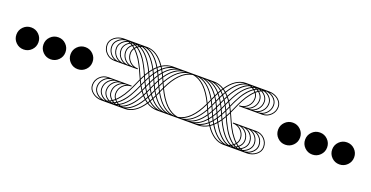

<svg xmlns="http://www.w3.org/2000/svg" viewBox="-28 -1159 3600 1865"><g transform="rotate(20 1772.0 -227.0)"><path d="M220.3 -307.7Q253.5 -274.5 253.5 -227.3Q253.5 -180.1 220.3 -146.9Q187.1 -113.6 139.9 -113.6Q92.7 -113.6 59.4 -146.9Q26.2 -180.1 26.2 -227.3Q26.2 -274.5 59.4 -307.7Q92.7 -340.9 139.9 -340.9Q187.1 -340.9 220.3 -307.7Z M500 -307.7Q533.2 -274.5 533.2 -227.3Q533.2 -180.1 500 -146.9Q466.8 -113.6 419.6 -113.6Q372.4 -113.6 339.2 -146.9Q305.9 -180.1 305.9 -227.3Q305.9 -274.5 339.2 -307.7Q372.4 -340.9 419.6 -340.9Q466.8 -340.9 500 -307.7Z M779.7 -307.7Q812.9 -274.5 812.9 -227.3Q812.9 -180.1 779.7 -146.9Q746.5 -113.6 699.3 -113.6Q652.1 -113.6 618.9 -146.9Q585.7 -180.1 585.7 -227.3Q585.7 -274.5 618.9 -307.7Q652.1 -340.9 699.3 -340.9Q746.5 -340.9 779.7 -307.7Z M1200.2 -320.4H1202.4Q1167.4 -333.9 1145.8 -365.2Q1124.1 -396.4 1124.1 -434.9Q1124.1 -465 1142 -490.4Q1126.3 -503.1 1121.1 -506.6Q1084.8 -476 1084.8 -434.9Q1084.8 -387.2 1118.4 -353.8Q1152.1 -320.4 1200.2 -320.4ZM1152.1 -320.4H1154.3Q1119.3 -333.9 1097.7 -365.2Q1076 -396.4 1076 -434.9Q1076 -479 1113.2 -511.4Q1103.6 -517 1095.3 -521.4Q1068.2 -507.4 1052.4 -484.5Q1036.7 -461.5 1036.7 -434.9Q1036.7 -387.2 1070.4 -353.8Q1104 -320.4 1152.1 -320.4ZM1104 -320.4H1106.2Q1071.2 -333.9 1049.6 -365.2Q1028 -396.4 1028 -434.9Q1028 -462.4 1043.3 -486.2Q1058.6 -510.1 1085.2 -525.8Q1083 -526.7 1080.6 -527.5Q1078.2 -528.4 1075.4 -529.5Q1072.6 -530.6 1070.8 -531Q1034.1 -519.2 1011.4 -493.2Q988.6 -467.2 988.6 -434.9Q988.6 -387.2 1022.3 -353.8Q1055.9 -320.4 1104 -320.4ZM1055.9 -320.4H1058.1Q1023.2 -333.9 1001.5 -365.2Q979.9 -396.4 979.9 -434.9Q979.9 -467.2 1000.7 -494.1Q1021.4 -521 1055.5 -535Q1053.8 -535 1050.7 -535.8Q1047.6 -536.7 1046.3 -536.7Q1000.9 -529.7 970.7 -501.1Q940.6 -472.5 940.6 -434.9Q940.6 -387.2 974.2 -353.8Q1007.9 -320.4 1055.9 -320.4ZM1007.9 -320.4H1010.1Q975.1 -333.9 953.5 -365.2Q931.8 -396.4 931.8 -434.9Q931.8 -469.4 955 -497.4Q978.1 -525.3 1016.2 -538.5Q964.2 -536.3 928.3 -506.3Q892.5 -476.4 892.5 -434.9Q892.5 -387.2 926.1 -353.8Q959.8 -320.4 1007.9 -320.4ZM1528.4 -277.1 1535.4 -261.4 1546.3 -237.3Q1629.4 -410.4 1741.3 -445.4Q1618 -437.9 1528.4 -277.1ZM1503.1 -227.3Q1513.5 -204.5 1523.2 -187.1L1527.5 -196.7L1541.5 -227.3L1527.5 -257.9L1523.2 -267.5Q1513.5 -250 1503.1 -227.3ZM1420 -55.5Q1352.7 56.4 1269.7 83.9Q1366.3 80 1444.9 -36.3Q1432.7 -44.1 1420 -55.5ZM1437.1 -86.1 1424.4 -63.4Q1433.1 -55.9 1450.2 -43.7L1461.1 -61.6Q1447.1 -74.7 1437.1 -86.1ZM1455.9 -123.3 1441.9 -94.4Q1451 -83.5 1465.9 -69.5L1479 -93.1Q1467.7 -106.2 1455.9 -123.3ZM1476 -167.4 1460.2 -132.4Q1472.9 -114.5 1483.4 -101.8L1498.3 -131.6Q1486.9 -147.7 1476 -167.4ZM1480.3 -177.4Q1490.4 -159.1 1502.6 -140.7L1518.8 -177Q1510.9 -191 1498.3 -217.2L1487.3 -193.2ZM1143.4 66.9Q1151.7 62.5 1161.3 56.8Q1154.7 51.1 1147.7 42.8Q1141.6 48.1 1128.5 57.7Q1136.4 63.4 1143.4 66.9ZM1167 76.5 1181.4 71.2Q1172.6 66 1168.7 62.9Q1160.8 68.2 1153.4 71.7Q1160.8 74.7 1167 76.5ZM1190.6 82.2Q1192.3 82.2 1195.4 81.5Q1198.4 80.9 1199.7 80.4Q1198.9 80 1196 78.9Q1193.2 77.8 1191.4 76.9L1182.3 80.9Q1187.5 81.7 1190.6 82.2ZM1103.6 80.4Q1102.7 80 1099.9 78.9Q1097 77.8 1095.3 76.9L1086.1 80.9Q1091.3 81.7 1094.4 82.2Q1095.7 82.2 1098.8 81.5Q1101.8 80.9 1103.6 80.4ZM1118.9 76.5 1133.3 71.2Q1124.6 66 1120.6 62.9Q1112.8 68.2 1105.3 71.7Q1112.8 74.7 1118.9 76.5ZM1326.5 -177Q1318.6 -191 1305.9 -217.2L1295 -193.2Q1292.8 -188.4 1282.6 -165.2Q1272.3 -142 1265.5 -127.4Q1258.7 -112.8 1245.2 -87Q1231.6 -61.2 1219.4 -42.2Q1207.2 -23.2 1189.7 -1.3Q1172.2 20.5 1154.3 37.2Q1162.2 46.8 1169.1 52Q1192.3 36.3 1214.4 12Q1236.5 -12.2 1251.3 -33.9Q1266.2 -55.5 1282.8 -86.5Q1299.4 -117.6 1307 -134Q1314.7 -150.3 1326.5 -177ZM1349.2 -227.3 1335.2 -257.9 1330.9 -267.5Q1321.2 -250 1310.8 -227.3Q1321.2 -204.5 1330.9 -187.1L1335.2 -196.7ZM1374.6 -277.5 1358.4 -313.8Q1346.2 -295.5 1336.1 -277.1L1343.1 -261.4L1354 -237.3Q1366.7 -263.5 1374.6 -277.5ZM1402.1 -323 1387.2 -352.7Q1376.7 -340 1364.1 -322.1L1379.8 -287.2Q1390.7 -306.8 1402.1 -323ZM1407.8 -331.3Q1419.6 -348.3 1430.9 -361.5L1417.8 -385.1Q1403 -371.1 1393.8 -360.1ZM1437.1 -368.4Q1447.1 -379.8 1461.1 -392.9L1450.2 -410.8Q1433.1 -398.6 1424.4 -391.2ZM1468.1 -399Q1507 -432.3 1549 -445.4Q1500.4 -442.3 1457.6 -415.6ZM1142.5 82.2Q1144.2 82.2 1147.3 81.5Q1150.3 80.9 1151.7 80.4Q1150.8 80 1147.9 78.9Q1145.1 77.8 1143.4 76.9L1134.2 80.9Q1139.4 81.7 1142.5 82.2ZM1354 -131.6Q1342.7 -147.7 1331.7 -167.4Q1317.7 -135.5 1306.4 -112.3Q1295 -89.2 1274.9 -54.2Q1254.8 -19.2 1229.7 9.4Q1204.5 38 1176.6 57.7Q1184.4 63.4 1191.4 66.9Q1280.6 24 1354 -131.6ZM1374.6 -177Q1366.7 -191 1354 -217.2L1343.1 -193.2L1336.1 -177.4Q1346.2 -159.1 1358.4 -140.7ZM1397.3 -227.3 1383.3 -257.9 1378.9 -267.5Q1369.3 -250 1358.8 -227.3Q1369.3 -204.5 1378.9 -187.1L1383.3 -196.7ZM1422.6 -277.5 1406.5 -313.8Q1394.2 -295.5 1384.2 -277.1L1391.2 -261.4L1402.1 -237.3Q1414.8 -263.5 1422.6 -277.5ZM1427.9 -287.2Q1438.8 -306.8 1450.2 -323L1435.3 -352.7Q1424.8 -340 1412.2 -322.1ZM1455.9 -331.3Q1467.7 -348.3 1479 -361.5L1465.9 -385.1Q1451 -371.1 1441.9 -360.1ZM1485.1 -368.4Q1536.3 -426.1 1597 -445.4Q1529.7 -441 1472.5 -391.2ZM1508.3 -322.1 1524 -287.2Q1597.9 -415.6 1693.2 -445.4Q1589.6 -439.2 1508.3 -322.1ZM1480.3 -277.1 1487.3 -261.4 1498.3 -237.3Q1510.9 -263.5 1518.8 -277.5L1502.6 -313.8Q1490.4 -295.5 1480.3 -277.1ZM1455 -227.3Q1465.5 -204.5 1475.1 -187.1L1479.5 -196.7L1493.4 -227.3L1479.5 -257.9L1475.1 -267.5Q1465.5 -250 1455 -227.3ZM1389 -86.1Q1317.7 47.2 1230.3 80.9Q1235.6 81.7 1238.6 82.2Q1335.2 68.2 1413 -61.6Q1399 -74.7 1389 -86.1ZM1407.8 -123.3 1393.8 -94.4Q1403 -83.5 1417.8 -69.5L1430.9 -93.1Q1419.6 -106.2 1407.8 -123.3ZM1427.9 -167.4 1412.2 -132.4Q1424.8 -114.5 1435.3 -101.8L1450.2 -131.6Q1438.8 -147.7 1427.9 -167.4ZM1432.3 -177.4Q1442.3 -159.1 1454.5 -140.7L1470.7 -177Q1462.8 -191 1450.2 -217.2L1439.2 -193.2ZM1382.9 -93.1Q1371.5 -106.2 1359.7 -123.3Q1288.5 26.2 1201.5 71.7Q1208.9 74.7 1215 76.5Q1307.3 48.1 1382.9 -93.1ZM1402.1 -131.6Q1390.7 -147.7 1379.8 -167.4L1364.1 -132.4Q1376.7 -114.5 1387.2 -101.8ZM1422.6 -177Q1414.8 -191 1402.1 -217.2L1391.2 -193.2L1384.2 -177.4Q1394.2 -159.1 1406.5 -140.7ZM1445.4 -227.3 1431.4 -257.9 1427 -267.5Q1417.4 -250 1406.9 -227.3Q1417.4 -204.5 1427 -187.1L1431.4 -196.7ZM1450.2 -237.3Q1462.8 -263.5 1470.7 -277.5L1454.5 -313.8Q1442.3 -295.5 1432.3 -277.1L1439.2 -261.4ZM1476 -287.2Q1486.9 -306.8 1498.3 -323L1483.4 -352.7Q1472.9 -340 1460.2 -322.1ZM1503.9 -331.3Q1567.3 -421.3 1645.1 -445.4Q1559.9 -440.1 1489.9 -360.1ZM1741.3 -9.2Q1629.4 -44.1 1546.3 -217.2L1535.4 -193.2L1528.4 -177.4Q1618 -16.6 1741.3 -9.2ZM1269.7 -538.5Q1352.7 -510.9 1420 -399Q1432.7 -410.4 1444.9 -418.3Q1366.3 -534.5 1269.7 -538.5ZM1169.1 -506.6Q1162.2 -501.3 1154.3 -491.7Q1172.2 -475.1 1189.7 -453.2Q1207.2 -431.4 1219.4 -412.4Q1231.6 -393.4 1245.2 -367.6Q1258.7 -341.8 1265.5 -327.1Q1272.3 -312.5 1282.6 -289.3Q1292.8 -266.2 1295 -261.4L1305.9 -237.3Q1318.6 -263.5 1326.5 -277.5Q1314.7 -304.2 1307 -320.6Q1299.4 -337 1282.8 -368Q1266.2 -399 1251.3 -420.7Q1236.5 -442.3 1214.4 -466.6Q1192.3 -490.8 1169.1 -506.6ZM1191.4 -521.4Q1184.4 -517.9 1176.6 -512.2Q1204.5 -492.6 1229.7 -463.9Q1254.8 -435.3 1274.9 -400.3Q1295 -365.4 1306.4 -342.2Q1317.7 -319.1 1331.7 -287.2Q1342.7 -306.8 1354 -323Q1280.6 -478.6 1191.4 -521.4ZM1215 -531Q1208.9 -529.3 1201.5 -526.2Q1288.5 -480.8 1359.7 -331.3Q1371.5 -348.3 1382.9 -361.5Q1307.3 -502.6 1215 -531ZM1230.3 -535.4Q1317.7 -501.7 1389 -368.4Q1399 -379.8 1413 -392.9Q1335.2 -522.7 1238.6 -536.7Q1235.6 -536.3 1230.3 -535.4ZM1693.2 -9.2Q1597.9 -38.9 1524 -167.4L1508.3 -132.4Q1589.6 -15.3 1693.2 -9.2ZM1143.4 -521.4Q1136.4 -517.9 1128.5 -512.2Q1141.6 -502.6 1147.7 -497.4Q1154.7 -505.7 1161.3 -511.4Q1151.7 -517 1143.4 -521.4ZM1167 -531Q1160.8 -529.3 1153.4 -526.2Q1160.8 -522.7 1168.7 -517.5Q1172.6 -520.5 1181.4 -525.8Q1179.2 -526.7 1176.8 -527.5Q1174.4 -528.4 1171.5 -529.5Q1168.7 -530.6 1167 -531ZM1190.6 -536.7Q1187.5 -536.3 1182.3 -535.4L1191.4 -531.5Q1192.7 -531.9 1194.1 -532.6Q1195.4 -533.2 1196.9 -533.9Q1198.4 -534.5 1199.7 -535Q1198 -535 1194.9 -535.8Q1191.9 -536.7 1190.6 -536.7ZM1549 -9.2Q1507 -22.3 1468.1 -55.5L1457.6 -38.9Q1500.4 -12.2 1549 -9.2ZM1118.9 -531Q1112.8 -529.3 1105.3 -526.2Q1112.8 -522.7 1120.6 -517.5Q1124.6 -520.5 1133.3 -525.8Q1131.1 -526.7 1128.7 -527.5Q1126.3 -528.4 1123.5 -529.5Q1120.6 -530.6 1118.9 -531ZM1103.6 -535Q1102.3 -535 1099.2 -535.8Q1096.2 -536.7 1094.4 -536.7Q1091.3 -536.3 1086.1 -535.4L1095.3 -531.5Q1096.6 -531.9 1097.9 -532.6Q1099.2 -533.2 1100.7 -533.9Q1102.3 -534.5 1103.6 -535ZM1597 -9.2Q1536.3 -28.4 1485.1 -86.1L1472.5 -63.4Q1529.7 -13.5 1597 -9.2ZM1142.5 -536.7Q1139.4 -536.3 1134.2 -535.4L1143.4 -531.5Q1144.7 -531.9 1146 -532.6Q1147.3 -533.2 1148.8 -533.9Q1150.3 -534.5 1151.7 -535Q1150.3 -535 1147.3 -535.8Q1144.2 -536.7 1142.5 -536.7ZM1645.1 -9.2Q1567.3 -33.2 1503.9 -123.3L1489.9 -94.4Q1559.9 -14.4 1645.1 -9.2ZM1202.4 -134.2H1200.2Q1152.1 -134.2 1118.4 -100.7Q1084.8 -67.3 1084.8 -19.7Q1084.8 21.4 1121.1 52Q1126.3 48.5 1142 35.8Q1124.1 10.5 1124.1 -19.7Q1124.1 -58.1 1145.8 -89.4Q1167.4 -120.6 1202.4 -134.2ZM1154.3 -134.2H1152.1Q1104 -134.2 1070.4 -100.7Q1036.7 -67.3 1036.7 -19.7Q1036.7 7 1052.4 29.9Q1068.2 52.9 1095.3 66.9Q1103.6 62.5 1113.2 56.8Q1076 24.5 1076 -19.7Q1076 -58.1 1097.7 -89.4Q1119.3 -120.6 1154.3 -134.2ZM1106.2 -134.2H1104Q1055.9 -134.2 1022.3 -100.7Q988.6 -67.3 988.6 -19.7Q988.6 12.7 1011.4 38.7Q1034.1 64.7 1070.8 76.5L1085.2 71.2Q1058.6 55.5 1043.3 31.7Q1028 7.9 1028 -19.7Q1028 -58.1 1049.6 -89.4Q1071.2 -120.6 1106.2 -134.2ZM1058.1 -134.2H1055.9Q1007.9 -134.2 974.2 -100.7Q940.6 -67.3 940.6 -19.7Q940.6 17.9 970.7 46.5Q1000.9 75.2 1046.3 82.2Q1047.6 82.2 1050.7 81.5Q1053.8 80.9 1055.5 80.4Q1021.4 66.4 1000.7 39.6Q979.9 12.7 979.9 -19.7Q979.9 -58.1 1001.5 -89.4Q1023.2 -120.6 1058.1 -134.2ZM1010.1 -134.2H1007.9Q959.8 -134.2 926.1 -100.7Q892.5 -67.3 892.5 -19.7Q892.5 21.9 928.3 51.8Q964.2 81.7 1016.2 83.9Q978.1 70.8 955 42.8Q931.8 14.9 931.8 -19.7Q931.8 -58.1 953.5 -89.4Q975.1 -120.6 1010.1 -134.2ZM2344.4 -320.4Q2392.5 -320.4 2426.1 -353.8Q2459.8 -387.2 2459.8 -434.9Q2459.8 -476 2423.5 -506.6Q2418.3 -503.1 2402.5 -490.4Q2420.5 -465 2420.5 -434.9Q2420.5 -396.4 2398.8 -365.2Q2377.2 -333.9 2342.2 -320.4ZM2392.5 -320.4Q2440.6 -320.4 2474.2 -353.8Q2507.9 -387.2 2507.9 -434.9Q2507.9 -461.5 2492.1 -484.5Q2476.4 -507.4 2449.3 -521.4Q2441 -517 2431.4 -511.4Q2468.5 -479 2468.5 -434.9Q2468.5 -396.4 2446.9 -365.2Q2425.3 -333.9 2390.3 -320.4ZM2440.6 -320.4Q2488.6 -320.4 2522.3 -353.8Q2555.9 -387.2 2555.9 -434.9Q2555.9 -467.2 2533.2 -493.2Q2510.5 -519.2 2473.8 -531L2459.4 -525.8Q2486 -510.1 2501.3 -486.2Q2516.6 -462.4 2516.6 -434.9Q2516.6 -396.4 2495 -365.2Q2473.3 -333.9 2438.4 -320.4ZM2488.6 -320.4Q2536.7 -320.4 2570.4 -353.8Q2604 -387.2 2604 -434.9Q2604 -472.5 2573.9 -501.1Q2543.7 -529.7 2498.3 -536.7Q2496.5 -536.7 2493.4 -535.8Q2490.4 -535 2489.1 -535Q2523.2 -521 2543.9 -494.1Q2564.7 -467.2 2564.7 -434.9Q2564.7 -396.4 2543.1 -365.2Q2521.4 -333.9 2486.5 -320.4ZM2536.7 -320.4Q2584.8 -320.4 2618.4 -353.8Q2652.1 -387.2 2652.1 -434.9Q2652.1 -476.4 2616.3 -506.3Q2580.4 -536.3 2528.4 -538.5Q2566.4 -525.3 2589.6 -497.4Q2612.8 -469.4 2612.8 -434.9Q2612.8 -396.4 2591.1 -365.2Q2569.5 -333.9 2534.5 -320.4ZM2016.2 -277.1Q1926.6 -437.9 1803.3 -445.4Q1915.2 -410.4 1998.3 -237.3L2009.2 -261.4ZM2041.5 -227.3Q2031 -250 2021.4 -267.5L2017 -257.9L2003.1 -227.3L2017 -196.7L2021.4 -187.1Q2031 -204.5 2041.5 -227.3ZM2124.6 -55.5Q2111.9 -44.1 2099.7 -36.3Q2178.3 80 2274.9 83.9Q2191.9 56.4 2124.6 -55.5ZM2107.5 -86.1Q2097.5 -74.7 2083.5 -61.6L2094.4 -43.7Q2111.5 -55.9 2120.2 -63.4ZM2088.7 -123.3Q2076.9 -106.2 2065.6 -93.1L2078.7 -69.5Q2093.5 -83.5 2102.7 -94.4ZM2068.6 -167.4Q2057.7 -147.7 2046.3 -131.6L2061.2 -101.8Q2071.7 -114.5 2084.4 -132.4ZM2064.2 -177.4 2057.3 -193.2 2046.3 -217.2Q2033.7 -191 2025.8 -177L2042 -140.7Q2054.2 -159.1 2064.2 -177.4ZM2401.2 66.9Q2408.2 63.4 2416.1 57.7Q2403 48.1 2396.9 42.8Q2389.9 51.1 2383.3 56.8Q2392.9 62.5 2401.2 66.9ZM2377.6 76.5Q2383.7 74.7 2391.2 71.7Q2383.7 68.2 2375.9 62.9Q2371.9 66 2363.2 71.2ZM2354 82.2Q2357.1 81.7 2362.3 80.9L2353.1 76.9Q2351.8 77.8 2348.8 78.9Q2345.7 80 2344.8 80.4Q2346.2 80.9 2349.2 81.5Q2352.3 82.2 2354 82.2ZM2441 80.4Q2442.3 80.9 2445.4 81.5Q2448.4 82.2 2450.2 82.2Q2453.2 81.7 2458.5 80.9L2449.3 76.9Q2448 77.8 2444.9 78.9Q2441.9 80 2441 80.4ZM2425.7 76.5Q2431.8 74.7 2439.2 71.7Q2431.8 68.2 2424 62.9Q2420 66 2411.3 71.2ZM2218.1 -177Q2229.9 -150.3 2237.5 -134Q2245.2 -117.6 2261.8 -86.5Q2278.4 -55.5 2293.3 -33.9Q2308.1 -12.2 2330.2 12Q2352.3 36.3 2375.4 52Q2382.4 46.8 2390.3 37.2Q2372.4 20.5 2354.9 -1.3Q2337.4 -23.2 2325.2 -42.2Q2312.9 -61.2 2299.4 -87Q2285.8 -112.8 2279.1 -127.4Q2272.3 -142 2262 -165.2Q2251.7 -188.4 2249.6 -193.2L2238.6 -217.2Q2226 -191 2218.1 -177ZM2195.4 -227.3 2209.4 -196.7 2213.7 -187.1Q2223.3 -204.5 2233.8 -227.3Q2223.3 -250 2213.7 -267.5L2209.4 -257.9ZM2170 -277.5Q2177.9 -263.5 2190.6 -237.3L2201.5 -261.4L2208.5 -277.1Q2198.4 -295.5 2186.2 -313.8ZM2142.5 -323Q2153.8 -306.8 2164.8 -287.2L2180.5 -322.1Q2167.8 -340 2157.3 -352.7ZM2136.8 -331.3 2150.8 -360.1Q2141.6 -371.1 2126.7 -385.1L2113.6 -361.5Q2125 -348.3 2136.8 -331.3ZM2107.5 -368.4 2120.2 -391.2Q2111.5 -398.6 2094.4 -410.8L2083.5 -392.9Q2097.5 -379.8 2107.5 -368.4ZM2076.5 -399 2087 -415.6Q2044.1 -442.3 1995.6 -445.4Q2037.6 -432.3 2076.5 -399ZM2402.1 82.2Q2405.2 81.7 2410.4 80.9L2401.2 76.9Q2399.9 77.8 2396.9 78.9Q2393.8 80 2392.9 80.4Q2394.2 80.9 2397.3 81.5Q2400.3 82.2 2402.1 82.2ZM2190.6 -131.6Q2264 24 2353.1 66.9Q2360.1 63.4 2368 57.7Q2340 38 2314.9 9.4Q2289.8 -19.2 2269.7 -54.2Q2249.6 -89.2 2238.2 -112.3Q2226.8 -135.5 2212.8 -167.4Q2201.9 -147.7 2190.6 -131.6ZM2170 -177 2186.2 -140.7Q2198.4 -159.1 2208.5 -177.4L2201.5 -193.2L2190.6 -217.2Q2177.9 -191 2170 -177ZM2147.3 -227.3 2161.3 -196.7 2165.6 -187.1Q2175.3 -204.5 2185.8 -227.3Q2175.3 -250 2165.6 -267.5L2161.3 -257.9ZM2121.9 -277.5Q2129.8 -263.5 2142.5 -237.3L2153.4 -261.4L2160.4 -277.1Q2150.3 -295.5 2138.1 -313.8ZM2116.7 -287.2 2132.4 -322.1Q2119.8 -340 2109.3 -352.7L2094.4 -323Q2105.8 -306.8 2116.7 -287.2ZM2088.7 -331.3 2102.7 -360.1Q2093.5 -371.1 2078.7 -385.1L2065.6 -361.5Q2076.9 -348.3 2088.7 -331.3ZM2059.4 -368.4 2072.1 -391.2Q2014.9 -441 1947.6 -445.4Q2008.3 -426.1 2059.4 -368.4ZM2036.3 -322.1Q1955 -439.2 1851.4 -445.4Q1946.7 -415.6 2020.5 -287.2ZM2064.2 -277.1Q2054.2 -295.5 2042 -313.8L2025.8 -277.5Q2033.7 -263.5 2046.3 -237.3L2057.3 -261.4ZM2089.6 -227.3Q2079.1 -250 2069.5 -267.5L2065.1 -257.9L2051.1 -227.3L2065.1 -196.7L2069.5 -187.1Q2079.1 -204.5 2089.6 -227.3ZM2155.6 -86.1Q2145.5 -74.7 2131.6 -61.6Q2209.4 68.2 2305.9 82.2Q2309 81.7 2314.2 80.9Q2226.8 47.2 2155.6 -86.1ZM2136.8 -123.3Q2125 -106.2 2113.6 -93.1L2126.7 -69.5Q2141.6 -83.5 2150.8 -94.4ZM2116.7 -167.4Q2105.8 -147.7 2094.4 -131.6L2109.3 -101.8Q2119.8 -114.5 2132.4 -132.4ZM2112.3 -177.4 2105.3 -193.2 2094.4 -217.2Q2081.7 -191 2073.9 -177L2090 -140.7Q2102.3 -159.1 2112.3 -177.4ZM2161.7 -93.1Q2237.3 48.1 2329.5 76.5Q2335.7 74.7 2343.1 71.7Q2256.1 26.2 2184.9 -123.3Q2173.1 -106.2 2161.7 -93.1ZM2142.5 -131.6 2157.3 -101.8Q2167.8 -114.5 2180.5 -132.4L2164.8 -167.4Q2153.8 -147.7 2142.5 -131.6ZM2121.9 -177 2138.1 -140.7Q2150.3 -159.1 2160.4 -177.4L2153.4 -193.2L2142.5 -217.2Q2129.8 -191 2121.9 -177ZM2099.2 -227.3 2113.2 -196.7 2117.6 -187.1Q2127.2 -204.5 2137.7 -227.3Q2127.2 -250 2117.6 -267.5L2113.2 -257.9ZM2094.4 -237.3 2105.3 -261.4 2112.3 -277.1Q2102.3 -295.5 2090 -313.8L2073.9 -277.5Q2081.7 -263.5 2094.4 -237.3ZM2068.6 -287.2 2084.4 -322.1Q2071.7 -340 2061.2 -352.7L2046.3 -323Q2057.7 -306.8 2068.6 -287.2ZM2040.6 -331.3 2054.6 -360.1Q1984.7 -440.1 1899.5 -445.4Q1977.3 -421.3 2040.6 -331.3ZM1803.3 -9.2Q1926.6 -16.6 2016.2 -177.4L2009.2 -193.2L1998.3 -217.2Q1915.2 -44.1 1803.3 -9.2ZM2274.9 -538.5Q2178.3 -534.5 2099.7 -418.3Q2111.9 -410.4 2124.6 -399Q2191.9 -510.9 2274.9 -538.5ZM2375.4 -506.6Q2352.3 -490.8 2330.2 -466.6Q2308.1 -442.3 2293.3 -420.7Q2278.4 -399 2261.8 -368Q2245.2 -337 2237.5 -320.6Q2229.9 -304.2 2218.1 -277.5Q2226 -263.5 2238.6 -237.3L2249.6 -261.4Q2251.7 -266.2 2262 -289.3Q2272.3 -312.5 2279.1 -327.1Q2285.8 -341.8 2299.4 -367.6Q2312.9 -393.4 2325.2 -412.4Q2337.4 -431.4 2354.9 -453.2Q2372.4 -475.1 2390.3 -491.7Q2382.4 -501.3 2375.4 -506.6ZM2353.1 -521.4Q2264 -478.6 2190.6 -323Q2201.9 -306.8 2212.8 -287.2Q2226.8 -319.1 2238.2 -342.2Q2249.6 -365.4 2269.7 -400.3Q2289.8 -435.3 2314.9 -463.9Q2340 -492.6 2368 -512.2Q2360.1 -517.9 2353.1 -521.4ZM2329.5 -531Q2237.3 -502.6 2161.7 -361.5Q2173.1 -348.3 2184.9 -331.3Q2256.1 -480.8 2343.1 -526.2Q2335.7 -529.3 2329.5 -531ZM2314.2 -535.4Q2309 -536.3 2305.9 -536.7Q2209.4 -522.7 2131.6 -392.9Q2145.5 -379.8 2155.6 -368.4Q2226.8 -501.7 2314.2 -535.4ZM1851.4 -9.2Q1955 -15.3 2036.3 -132.4L2020.5 -167.4Q1946.7 -38.9 1851.4 -9.2ZM2401.2 -521.4Q2392.9 -517 2383.3 -511.4Q2389.9 -505.7 2396.9 -497.4Q2403 -502.6 2416.1 -512.2Q2408.2 -517.9 2401.2 -521.4ZM2377.6 -531 2363.2 -525.8Q2371.9 -520.5 2375.9 -517.5Q2383.7 -522.7 2391.2 -526.2Q2383.7 -529.3 2377.6 -531ZM2354 -536.7Q2352.3 -536.7 2349.2 -535.8Q2346.2 -535 2344.8 -535Q2345.7 -534.5 2348.8 -533.4Q2351.8 -532.3 2353.1 -531.5L2362.3 -535.4Q2357.1 -536.3 2354 -536.7ZM1995.6 -9.2Q2044.1 -12.2 2087 -38.9L2076.5 -55.5Q2037.6 -22.3 1995.6 -9.2ZM2425.7 -531 2411.3 -525.8Q2420 -520.5 2424 -517.5Q2431.8 -522.7 2439.2 -526.2Q2431.8 -529.3 2425.7 -531ZM2441 -535Q2441.9 -534.5 2444.9 -533.4Q2448 -532.3 2449.3 -531.5L2458.5 -535.4Q2453.2 -536.3 2450.2 -536.7Q2448.4 -536.7 2445.4 -535.8Q2442.3 -535 2441 -535ZM1947.6 -9.2Q2014.9 -13.5 2072.1 -63.4L2059.4 -86.1Q2008.3 -28.4 1947.6 -9.2ZM2402.1 -536.7Q2400.3 -536.7 2397.3 -535.8Q2394.2 -535 2392.9 -535Q2393.8 -534.5 2396.9 -533.4Q2399.9 -532.3 2401.2 -531.5L2410.4 -535.4Q2405.2 -536.3 2402.1 -536.7ZM1899.5 -9.2Q1984.7 -14.4 2054.6 -94.4L2040.6 -123.3Q1977.3 -33.2 1899.5 -9.2ZM2342.2 -134.2Q2377.2 -120.6 2398.8 -89.4Q2420.5 -58.1 2420.5 -19.7Q2420.5 10.5 2402.5 35.8Q2418.3 48.5 2423.5 52Q2459.8 21.4 2459.8 -19.7Q2459.8 -67.3 2426.1 -100.7Q2392.5 -134.2 2344.4 -134.2ZM2390.3 -134.2Q2425.3 -120.6 2446.9 -89.4Q2468.5 -58.1 2468.5 -19.7Q2468.5 24.5 2431.4 56.8Q2441 62.5 2449.3 66.9Q2476.4 52.9 2492.1 29.9Q2507.9 7 2507.9 -19.7Q2507.9 -67.3 2474.2 -100.7Q2440.6 -134.2 2392.5 -134.2ZM2438.4 -134.2Q2473.3 -120.6 2495 -89.4Q2516.6 -58.1 2516.6 -19.7Q2516.6 7.9 2501.3 31.7Q2486 55.5 2459.4 71.2L2473.8 76.5Q2510.5 64.7 2533.2 38.7Q2555.9 12.7 2555.9 -19.7Q2555.9 -67.3 2522.3 -100.7Q2488.6 -134.2 2440.6 -134.2ZM2486.5 -134.2Q2521.4 -120.6 2543.1 -89.4Q2564.7 -58.1 2564.7 -19.7Q2564.7 12.7 2543.9 39.6Q2523.2 66.4 2489.1 80.4Q2490.4 80.9 2493.4 81.5Q2496.5 82.2 2498.3 82.2Q2543.7 75.2 2573.9 46.5Q2604 17.9 2604 -19.7Q2604 -67.3 2570.4 -100.7Q2536.7 -134.2 2488.6 -134.2ZM2534.5 -134.2Q2569.5 -120.6 2591.1 -89.4Q2612.8 -58.1 2612.8 -19.7Q2612.8 14.9 2589.6 42.8Q2566.4 70.8 2528.4 83.9Q2580.4 81.7 2616.3 51.8Q2652.1 21.9 2652.1 -19.7Q2652.1 -67.3 2618.4 -100.7Q2584.8 -134.2 2536.7 -134.2ZM1560.3 0Q1503.5 0 1452.8 -31.5Q1368.4 92.7 1262.7 92.7H1022.3Q965 92.7 924.4 59.7Q883.7 26.7 883.7 -19.7Q883.7 -70.8 920 -106.9Q956.3 -142.9 1007.9 -142.9H1248.3V-134.2Q1200.2 -134.2 1166.5 -100.7Q1132.9 -67.3 1132.9 -19.7Q1132.9 7 1148.6 30.2Q1166.1 14 1183.1 -7.6Q1200.2 -29.3 1211.8 -47Q1223.3 -64.7 1237.5 -91.3Q1251.7 -118 1257.4 -130.5Q1263.1 -142.9 1274.7 -168.7Q1286.3 -194.5 1287.2 -196.7L1301.1 -227.3L1287.2 -257.9Q1286.3 -260.1 1274.7 -285.8Q1263.1 -311.6 1257.4 -324.1Q1251.7 -336.5 1237.5 -363.2Q1223.3 -389.9 1211.8 -407.6Q1200.2 -425.3 1183.1 -446.9Q1166.1 -468.5 1148.6 -484.7Q1132.9 -461.5 1132.9 -434.9Q1132.9 -387.2 1166.5 -353.8Q1200.2 -320.4 1248.3 -320.4V-311.6H1007.9Q956.3 -311.6 920 -347.7Q883.7 -383.7 883.7 -434.9Q883.7 -481.2 924.4 -514.2Q965 -547.2 1022.3 -547.2H1262.7Q1368.4 -547.2 1452.8 -423.1Q1503.5 -454.5 1560.3 -454.5H1984.3Q2041.1 -454.5 2091.8 -423.1Q2176.1 -547.2 2281.9 -547.2H2522.3Q2579.5 -547.2 2620.2 -514.2Q2660.8 -481.2 2660.8 -434.9Q2660.8 -383.7 2624.6 -347.7Q2588.3 -311.6 2536.7 -311.6H2296.3V-320.4Q2344.4 -320.4 2378.1 -353.8Q2411.7 -387.2 2411.7 -434.9Q2411.7 -461.5 2396 -484.7Q2378.5 -468.5 2361.5 -446.9Q2344.4 -425.3 2332.8 -407.6Q2321.2 -389.9 2307 -363.2Q2292.8 -336.5 2287.2 -324.1Q2281.5 -311.6 2269.9 -285.8Q2258.3 -260.1 2257.4 -257.9L2243.4 -227.3L2257.4 -196.7Q2258.3 -194.5 2269.9 -168.7Q2281.5 -142.9 2287.2 -130.5Q2292.8 -118 2307 -91.3Q2321.2 -64.7 2332.8 -47Q2344.4 -29.3 2361.5 -7.6Q2378.5 14 2396 30.2Q2411.7 7 2411.7 -19.7Q2411.7 -67.3 2378.1 -100.7Q2344.4 -134.2 2296.3 -134.2V-142.9H2536.7Q2588.3 -142.9 2624.6 -106.9Q2660.8 -70.8 2660.8 -19.7Q2660.8 26.7 2620.2 59.7Q2579.5 92.7 2522.3 92.7H2281.9Q2176.1 92.7 2091.8 -31.5Q2041.1 0 1984.3 0ZM1772.3 -443.6Q1644.7 -424.4 1551.1 -227.3Q1644.7 -30.2 1772.3 -10.9Q1899.9 -30.2 1993.4 -227.3Q1899.9 -424.4 1772.3 -443.6Z M2924.8 -307.7Q2958 -274.5 2958 -227.3Q2958 -180.1 2924.8 -146.9Q2891.6 -113.6 2844.4 -113.6Q2797.2 -113.6 2764 -146.9Q2730.8 -180.1 2730.8 -227.3Q2730.8 -274.5 2764 -307.7Q2797.2 -340.9 2844.4 -340.9Q2891.6 -340.9 2924.8 -307.7Z M3204.5 -307.7Q3237.8 -274.5 3237.8 -227.3Q3237.8 -180.1 3204.5 -146.9Q3171.3 -113.6 3124.1 -113.6Q3076.9 -113.6 3043.7 -146.9Q3010.5 -180.1 3010.5 -227.3Q3010.5 -274.5 3043.7 -307.7Q3076.9 -340.9 3124.1 -340.9Q3171.3 -340.9 3204.5 -307.7Z M3484.3 -307.7Q3517.5 -274.5 3517.5 -227.3Q3517.5 -180.1 3484.3 -146.9Q3451 -113.6 3403.8 -113.6Q3356.6 -113.6 3323.4 -146.9Q3290.2 -180.1 3290.2 -227.3Q3290.2 -274.5 3323.4 -307.7Q3356.6 -340.9 3403.8 -340.9Q3451 -340.9 3484.3 -307.7Z"/></g></svg>

Font: FoglihtenBPS01
Style: Regular
Weight: 500
Version: Version 0.75